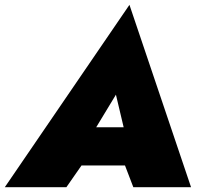

<svg xmlns="http://www.w3.org/2000/svg" viewBox="-58 -775 835 795"><path d="M186 -90H551L579 -248H214ZM422 -383 468 -189 443 -133 494 0H733L478 -755L-38 0H217L313 -138L304 -188Z"/></svg>

Font: Jost Black
Style: Italic
Weight: 900
Italic angle: -5°
Version: Version 3.710